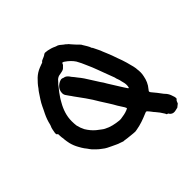

<svg xmlns="http://www.w3.org/2000/svg" viewBox="-176 -742 970 970"><g transform="rotate(-45 309.0 -257.0)"><path d="M536 80Q518 82 508 69Q505 62 499 62Q496 61 495 58Q494 54 491 50Q485 40 478.5 31Q472 22 464 13Q460 9 457 5Q454 1 451 -3Q449 -5 447 -8Q445 -11 443 -13Q436 -21 433.5 -22Q431 -23 420 -18Q399 -9 378 -2Q357 5 334 9Q323 12 310 10L290 8Q286 7 281 7Q276 7 271 6L250 3H245Q236 -1 227 -3.5Q218 -6 210 -10Q198 -15 186.5 -21Q175 -27 164 -32Q154 -37 143 -46Q141 -47 139 -49Q129 -56 120 -65Q111 -74 103 -82Q100 -85 96 -91Q92 -96 89 -101Q86 -106 82 -110Q81 -110 81 -111Q72 -124 64 -139Q52 -160 46 -184Q44 -192 43 -199.5Q42 -207 41 -214Q41 -219 40.5 -223Q40 -227 39 -231Q39 -234 38.5 -237.5Q38 -241 38 -244Q39 -258 34.5 -258.5Q30 -259 30 -270Q32 -281 34 -292Q36 -303 41 -313Q43 -317 43 -319Q49 -347 63 -376Q68 -385 72 -394Q76 -403 80 -411Q88 -428 98.5 -444Q109 -460 119 -475Q122 -479 124.5 -482.5Q127 -486 130 -489Q138 -501 147 -511Q156 -521 166 -531Q185 -549 210 -559Q215 -561 220.5 -563Q226 -565 231 -567Q236 -567 237 -570Q239 -573 242 -575Q245 -577 248 -578Q255 -581 262 -584Q269 -587 275 -592Q279 -594 281 -594Q286 -593 290.5 -593Q295 -593 299 -592Q309 -590 319 -587Q329 -584 339 -579Q343 -577 344 -577Q354 -575 361.5 -569Q369 -563 376 -557Q381 -554 385 -550.5Q389 -547 393 -543Q395 -542 397 -540Q399 -538 400 -536Q403 -532 407 -528Q411 -524 415 -519Q420 -514 425 -508Q430 -502 436 -497Q438 -495 440 -492.5Q442 -490 443 -487Q449 -477 455.5 -466.5Q462 -456 466 -444Q468 -443 469 -441Q470 -439 471 -437Q476 -426 482 -414.5Q488 -403 492 -391Q494 -386 496 -381.5Q498 -377 500 -372Q506 -359 511 -344.5Q516 -330 521 -316Q526 -304 530 -291.5Q534 -279 538 -266L544 -243Q546 -236 548 -228Q550 -220 551 -212V-208Q553 -195 553 -182.5Q553 -170 550 -157Q547 -140 540 -124Q533 -108 521 -94L515 -86Q514 -83 515 -80Q516 -79 518 -75Q529 -62 539 -49.5Q549 -37 559 -23L568 -13Q578 -1 583 16Q584 19 585 22Q586 25 587 28Q587 34 588 37Q588 41 585 43Q581 46 579.5 49.5Q578 53 576 58Q575 59 575 60.5Q575 62 573 63L558 75Q557 75 556.5 75.5Q556 76 554 76Q550 77 545.5 78Q541 79 536 80ZM305 -86H316Q330 -88 342.5 -90.5Q355 -93 367 -98L373 -101Q378 -103 375 -106L372 -113Q367 -121 361.5 -129.5Q356 -138 351 -146Q340 -166 327.5 -185.5Q315 -205 303 -224Q294 -239 284.5 -254.5Q275 -270 264 -285L227 -336Q224 -341 221 -345Q218 -349 215 -353L206 -366Q198 -376 198 -387Q198 -416 224 -433Q232 -438 240 -440.5Q248 -443 258 -438Q267 -437 273.5 -432Q280 -427 285 -420L289 -414Q294 -408 299.5 -401.5Q305 -395 309 -389Q320 -376 329.5 -362Q339 -348 348 -333L374 -292Q379 -285 384 -277.5Q389 -270 393 -262Q402 -248 410.5 -234Q419 -220 428 -206Q434 -196 440 -187Q446 -178 452 -169H455Q455 -169 455 -169Q455 -169 456 -170Q460 -184 457 -201L452 -221Q451 -228 448.5 -234.5Q446 -241 444 -247Q443 -249 443 -251.5Q443 -254 442 -256Q437 -269 432 -282.5Q427 -296 422 -309Q419 -318 415.5 -326.5Q412 -335 409 -344Q404 -358 398 -372.5Q392 -387 386 -400Q375 -427 362 -450Q346 -474 319 -492Q316 -495 313 -495Q307 -499 305 -492Q303 -485 294 -478Q294 -478 294 -477.5Q294 -477 293 -477Q287 -469 273 -466L258 -463Q244 -462 232 -451Q228 -447 224.5 -442.5Q221 -438 216 -434L207 -422Q191 -403 175 -379Q172 -374 168.5 -368.5Q165 -363 162 -357Q148 -333 140 -307Q132 -281 132 -253Q132 -245 132.5 -237Q133 -229 134 -221Q139 -199 149 -180Q157 -167 166.5 -155.5Q176 -144 188 -134L209 -118Q213 -115 216.5 -112.5Q220 -110 224 -108Q243 -98 263.5 -93Q284 -88 305 -86Z"/></g></svg>

Font: Lacquer
Style: Regular
Weight: 400
Designer: Eli Block, Niki Polyocan
Version: Version 1.100